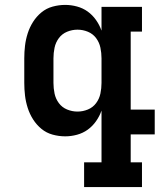

<svg xmlns="http://www.w3.org/2000/svg" viewBox="-20 -548 651 783"><path d="M296 -93Q318 -93 338.5 -101.5Q359 -110 372 -127.5Q385 -145 389.5 -166.5Q394 -188 394 -210V-310Q394 -332 389.5 -353.5Q385 -375 372 -392.5Q359 -410 338.5 -418.5Q318 -427 296 -427Q274 -427 253.5 -418.5Q233 -410 220 -392.5Q207 -375 202.5 -353.5Q198 -332 198 -310V-210Q198 -188 202.5 -166.5Q207 -145 220 -127.5Q233 -110 253.5 -101.5Q274 -93 296 -93ZM559 215H323V114H394V-97Q386 -74 371.5 -53.5Q357 -33 337.5 -19Q318 -5 294 1.5Q270 8 246 8Q220 8 194.5 1Q169 -6 149 -22.5Q129 -39 115 -61Q101 -83 93 -108Q85 -133 82 -158.5Q79 -184 79 -210V-310Q79 -336 82 -361.5Q85 -387 93 -412Q101 -437 115 -459Q129 -481 149 -497.5Q169 -514 194.5 -521Q220 -528 246 -528Q270 -528 294 -521.5Q318 -515 337.5 -501Q357 -487 371.5 -466.5Q386 -446 394 -423V-520H559V-419H513V-101H611V0H513V114H559Z"/></svg>

Font: Iosevka HT Extended
Style: Bold
Weight: 700
Width: 7
Monospace: yes
Designer: Belleve Invis
Foundry: Belleve Invis
Version: Version 32.3.0; ttfautohint (v1.8.4)